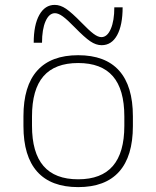

<svg xmlns="http://www.w3.org/2000/svg" viewBox="-20 -756 640 786"><path d="M300 10Q189 10 132.5 -53Q76 -116 76 -240V-280Q76 -404 132.5 -467Q189 -530 300 -530Q411 -530 467.5 -467Q524 -404 524 -280V-240Q524 -116 467.5 -53Q411 10 300 10ZM300 -22Q395 -22 442 -76.5Q489 -131 489 -241V-279Q489 -390 442 -444Q395 -498 300 -498Q205 -498 158 -444Q111 -390 111 -279V-241Q111 -131 158 -76.5Q205 -22 300 -22ZM396 -571Q373 -571 349.5 -587Q326 -603 287 -643Q256 -675 237.5 -688.5Q219 -702 205 -702Q181 -702 166.5 -669Q152 -636 152 -581H118Q118 -654 141 -695Q164 -736 204 -736Q227 -736 250.5 -720Q274 -704 313 -664Q344 -632 362.5 -618Q381 -604 395 -604Q419 -604 433.5 -637.5Q448 -671 448 -726H482Q482 -653 459.5 -612Q437 -571 396 -571Z"/></svg>

Font: M PLUS Code Latin Expanded ExtraLight
Style: Regular
Weight: 250
Width: 7
Designer: Coji Morishita
Foundry: UNDERFOREST DESIGN
Version: Version 1.002; ttfautohint (v1.8.3)